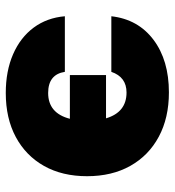

<svg xmlns="http://www.w3.org/2000/svg" viewBox="8 -568 577 632"><g transform="rotate(90 296.0 -251.5)"><path d="M559.5 -250Q559.5 -168.5 525.8 -108.5Q492 -48.5 430.5 -15.5Q369 17.5 285.5 17.5Q213.5 17.5 158.2 -6.5Q103 -30.5 70.5 -74.2Q38 -118 33 -177H216Q224.5 -122 285.5 -122Q352 -122 370.5 -193.5H226.5V-312.5H369Q349 -380 284 -380Q233 -380 216 -330H33Q43 -418 110.5 -468.8Q178 -519.5 283.5 -519.5Q367.5 -519.5 429.5 -486.2Q491.5 -453 525.5 -392.5Q559.5 -332 559.5 -250Z"/></g></svg>

Font: Overused Grotesk Black
Style: Regular
Weight: 900
Version: Version 0.004